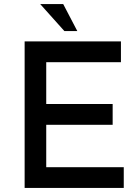

<svg xmlns="http://www.w3.org/2000/svg" viewBox="-20 -931 695 951"><path d="M102 -726H579V-623H209V-416H538V-313H209V-103H593V0H102ZM179 -911H293L363 -777H299Z"/></svg>

Font: Josefin Sans Thin Medium
Style: Regular
Weight: 500
Version: Version 2.000